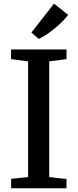

<svg xmlns="http://www.w3.org/2000/svg" viewBox="-20 -1008 415 1028"><path d="M130.5 -60V-679.5L39 -691.5V-743H336V-691.5L243.5 -679.5V-60L336 -49.5V0H39.5V-50.5ZM187.5 -800 148 -833.5 269 -988.5 345 -928.5Q331.5 -910.5 312.2 -891.2Q293 -872 271 -854.2Q249 -836.5 227.8 -822.2Q206.5 -808 188.5 -800Z"/></svg>

Font: Merriweather 20pt Medium
Style: Regular
Weight: 500
Version: Version 2.100